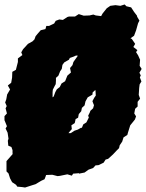

<svg xmlns="http://www.w3.org/2000/svg" viewBox="-44 -758 653 858"><path d="M68 80 55 78 33 76 28 68 10 56 1 39 -6 17 -15 8V-38L13 -70L12 -72V-87L7 -101L-7 -107L-9 -129L-6 -138L-10 -165L-19 -184L-13 -194L-24 -221V-239L-13 -251L-19 -274L-14 -284L-21 -300L-16 -314L-12 -336L1 -358L-9 -376L6 -388L10 -411L11 -437L27 -446L36 -481V-497L56 -512L51 -524L59 -538L81 -562L101 -573L110 -582L115 -596L124 -607L138 -623L159 -628L163 -642H175L198 -653L205 -665L221 -671L237 -669L257 -682L264 -684H291L308 -695L330 -688L356 -689L373 -693L384 -689L408 -686L414 -697L433 -721L449 -732L472 -735L494 -732L513 -738L521 -730L542 -725L555 -705L568 -688L569 -683L579 -666L573 -654L564 -622L555 -598L539 -587L545 -584L560 -562L552 -548L570 -534L564 -525L573 -511L582 -491L580 -464L589 -450L579 -433L585 -421L581 -412L588 -394L580 -381L578 -365L576 -334L582 -317L571 -303V-282L560 -272L556 -251L564 -238L559 -224L538 -198L528 -166L525 -155L508 -144L502 -125L491 -109L488 -96L476 -84L461 -68L439 -48L428 -45L419 -31L396 -20L383 -19L372 -7L352 0L334 13L309 18V16L283 18L277 27L257 21L223 28L213 29L190 23L162 24L159 33L155 43L140 50L115 65L99 70ZM191 -346V-323L196 -327L203 -346L210 -359L223 -369L231 -385L247 -395L257 -420L273 -434L269 -454L280 -467L284 -481L304 -509L296 -510L285 -505L268 -499L264 -491L255 -486L243 -479L235 -468L232 -450L225 -440L217 -420L206 -410V-397L205 -382L200 -373L192 -357ZM263 -163H272L283 -170L289 -174L304 -179L318 -187H322L328 -202L342 -211L353 -233L350 -241L357 -255L360 -263L372 -274L376 -288L373 -295L369 -306L377 -321L384 -331L383 -349L382 -357V-356L370 -345L369 -335L348 -323L338 -305L334 -287L322 -276L319 -261L308 -248L305 -232L294 -226L290 -208L275 -198L277 -181L269 -172L262 -163Z"/></svg>

Font: Winky Rough Black
Style: Italic
Weight: 900
Italic angle: -8.97852°
Designer: Simon Atzbach
Foundry: typofactur
Version: Version 1.206; ttfautohint (v1.8.4.7-5d5b)